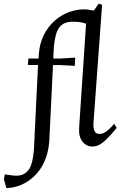

<svg xmlns="http://www.w3.org/2000/svg" viewBox="-102 -757 635 1007"><path d="M-68.6 229.4 -81.7 182.7 -76.7 157.6Q-56.2 160 -42.7 162.2Q-29.2 164.5 -16.1 164.5Q23.5 164.5 46.1 136.5Q68.8 108.6 75.7 31.4L97.5 -416.1H44L47 -450H100.2L101.8 -475Q106.3 -530.6 127.9 -573.7Q149.6 -616.8 183.2 -647Q216.8 -677.1 257.3 -692.6Q297.7 -708 339.5 -708Q349.7 -708 363.5 -705.9Q377.4 -703.7 390.4 -701.6L415 -737.5L433.5 -732.1L388 -108Q387 -84 394 -69.3Q401.1 -54.5 419.5 -54.5Q428.5 -54.5 438.4 -58Q448.3 -61.5 462.3 -72.6Q476.3 -83.8 497 -107.5L510 -86.4Q476.8 -45.4 454 -24.2Q431.3 -2.9 414.9 4.3Q398.4 11.5 382.4 11.5Q350.9 11.5 330.3 -14.8Q309.8 -41 313 -87L349.4 -633Q327.8 -639.7 314.5 -641.3Q301.3 -643 279.9 -643Q244.6 -643 224.2 -628.3Q203.9 -613.5 194.3 -584.3Q184.8 -555.2 180.5 -512L177.5 -450H215.6L292.4 -455L290.1 -411.6L211.1 -415.9H176L156.3 -13.1Q151 46.7 130.5 91.5Q110 136.3 78 166.7Q46 197.1 8.4 212.9Q-29.3 228.7 -68.6 229.4Z"/></svg>

Font: Ancizar Serif Light
Style: Italic
Weight: 300
Italic angle: -4°
Designer: Cesar Puertas, Viviana Monsalve, Julian Moncada, Julian Prieto, Jose Castro, Felipe Aragon, Mariel Hernandez, Sara Alarc
Version: Version 8.100